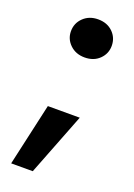

<svg xmlns="http://www.w3.org/2000/svg" viewBox="-126 -560 514 735"><g transform="rotate(20 131.0 -193.0)"><path d="M143 -354Q107 -354 83.5 -376.5Q60 -399 60 -431Q60 -464 83.5 -486.5Q107 -509 143 -509Q180 -509 203 -486.5Q226 -464 226 -431Q226 -399 203 -376.5Q180 -354 143 -354ZM18 123 75 -131H205L106 123Z"/></g></svg>

Font: DM Sans 36pt
Style: Bold
Weight: 700
Version: Version 4.004;gftools[0.9.30]